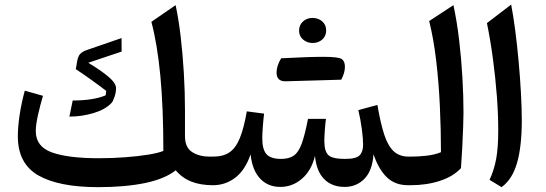

<svg xmlns="http://www.w3.org/2000/svg" viewBox="-20 -791 2334 820"><path d="M770 -210Q770 -161.1 800.5 -141.6Q831.1 -122.1 874.5 -122.1H889.6V0H889.2Q837.4 0 798.1 -15.1Q758.8 -30.3 730.5 -63.5Q683.1 -26.4 598.1 -9Q513.2 8.3 399.9 8.3Q231.9 8.3 144 -41.7Q56.2 -91.8 56.2 -209Q56.2 -249.5 64 -301Q71.8 -352.5 85.9 -403.8L163.6 -381.8Q152.8 -346.2 142.8 -302.5Q132.8 -258.8 132.8 -231Q132.8 -164.6 202.1 -139.9Q271.5 -115.2 401.9 -115.2Q459.5 -115.2 514.9 -119.4Q570.3 -123.5 613.5 -130.6Q656.7 -137.7 677.7 -146.5Q677.7 -332 664.8 -467.3Q651.9 -602.5 626.5 -697.8L730 -769Q742.7 -710.4 751.5 -635.7Q760.3 -561 765.1 -480Q770 -398.9 770 -321.3ZM499 -628.4 499.5 -570.8 356.9 -522.9Q411.6 -490.2 443.6 -462.9Q475.6 -435.5 475.6 -414.6Q475.6 -396.5 469 -377Q462.4 -357.4 455.6 -350.6Q429.2 -322.8 378.9 -307.9Q328.6 -293 276.4 -293L290.5 -361.8Q378.4 -361.8 431.2 -383.8L433.6 -402.8Q411.1 -420.4 373.5 -447.5Q335.9 -474.6 303.7 -495.6L307.1 -515.1Q311.5 -548.8 321.5 -559.8Q331.5 -570.8 350.1 -577.1Z M1452.1 7.3Q1397 7.3 1364 -26.6Q1331.1 -60.5 1325.2 -125.5Q1310.1 -62.5 1269.5 -27.6Q1229 7.3 1177.2 7.3Q1124 7.3 1090.6 -28.6Q1057.1 -64.5 1050.3 -131.8Q1026.9 -64 984.6 -32Q942.4 0 889.6 0Q872.1 0 872.1 -34.2V-87.9Q872.1 -122.1 889.6 -122.1Q933.6 -122.1 960.4 -140.6Q987.3 -159.2 1004.4 -201.4Q1021.5 -243.7 1034.2 -315.4L1107.9 -305.7Q1104.5 -278.3 1102.3 -248Q1100.1 -217.8 1100.1 -200.7Q1100.1 -153.3 1117.9 -132.8Q1135.7 -112.3 1180.7 -112.3Q1214.8 -112.3 1235.1 -126.7Q1255.4 -141.1 1268.8 -178.2Q1282.2 -215.3 1295.4 -283.2H1372.1Q1369.6 -266.6 1367.4 -237.1Q1365.2 -207.5 1365.2 -189Q1365.2 -144.5 1382.6 -128.4Q1399.9 -112.3 1453.1 -112.3Q1501 -112.3 1515.9 -127.7Q1530.8 -143.1 1530.8 -172.9Q1530.8 -197.3 1525.4 -239Q1520 -280.8 1510.3 -320.8L1591.8 -342.8Q1605 -265.6 1620.8 -216.8Q1636.7 -168 1661.4 -145Q1686 -122.1 1725.6 -122.1H1732.9V0H1722.7Q1666.5 0 1631.3 -34.7Q1596.2 -69.3 1575.2 -132.3Q1570.3 -61.5 1536.1 -27.1Q1502 7.3 1452.1 7.3ZM1198.7 -443.8Q1161.1 -443.8 1161.1 -481.4Q1161.1 -509.3 1180.7 -542Q1296.4 -548.3 1360.4 -548.3Q1424.3 -548.3 1438.7 -539.3Q1453.1 -530.3 1453.1 -505.4Q1453.1 -480.5 1437.5 -450.7Q1383.8 -449.2 1322.8 -447.3Q1261.7 -445.3 1198.7 -443.8ZM1315.4 -607.4Q1291.5 -607.4 1274.4 -622.1Q1257.3 -636.7 1257.3 -660.2Q1257.3 -683.6 1273.7 -699Q1290 -714.4 1314.7 -714.4Q1339.4 -714.4 1356.2 -699.7Q1373 -685.1 1373 -660.9Q1373 -636.7 1356.2 -622.1Q1339.4 -607.4 1315.4 -607.4Z M1916.5 -769Q1931.2 -701.2 1940.7 -621.6Q1950.2 -542 1954.8 -461.4Q1959.5 -380.9 1959.5 -309.6Q1959.5 -289.1 1958 -247.3Q1956.5 -205.6 1954.1 -158.2Q1951.7 -110.8 1948.7 -72.8Q1915.5 -37.1 1858.9 -18.6Q1802.2 0 1732.9 0Q1715.3 0 1715.3 -34.2V-87.9Q1715.3 -122.1 1732.9 -122.1Q1768.6 -122.1 1803.5 -126.2Q1838.4 -130.4 1863.3 -141.1Q1863.3 -237.3 1858.6 -337.4Q1854 -437.5 1843 -531Q1832 -624.5 1813 -701.2Z M2163.1 -771.5Q2171.9 -726.1 2180.2 -663.1Q2188.5 -600.1 2194.8 -530.5Q2201.2 -460.9 2204.8 -395Q2208.5 -329.1 2208.5 -277.8Q2208.5 -165.5 2188.2 -95.2Q2168 -24.9 2122.1 8.3L2070.8 -22.9Q2090.3 -64.9 2099.1 -112.5Q2107.9 -160.2 2107.9 -234.9Q2107.9 -301.3 2102.1 -379.4Q2096.2 -457.5 2085.4 -538.3Q2074.7 -619.1 2059.6 -692.4Z"/></svg>

Font: Pinar DS4-Medium
Style: Regular
Weight: 500
Designer: Amin Abedi
Version: Version 2.000